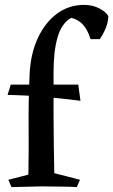

<svg xmlns="http://www.w3.org/2000/svg" viewBox="-20 -765 463 785"><path d="M101 -461Q105 -546 135 -610Q165 -674 213.5 -709.5Q262 -745 323 -745Q358 -745 385.5 -731Q413 -717 423 -699Q422 -674 412.5 -650.5Q403 -627 388 -605H350Q328 -680 271 -692Q232 -670 215.5 -613Q199 -556 199 -472Q199 -451 199 -403Q199 -355 199 -293.5Q199 -232 200 -169.5Q201 -107 202 -57L307 -30L294 0Q268 -2 227 -2Q186 -2 150 -3Q120 -2 88.5 -1.5Q57 -1 27 0L14 -30L96 -51Q98 -152 97 -249Q96 -346 101 -461ZM24 -419H300L309 -353Q236 -362 167.5 -368.5Q99 -375 11 -377Z"/></svg>

Font: Ruwudu Medium
Style: Regular
Weight: 500
Designer: Becca Hirsbrunner Spalinger
Foundry: SIL International
Version: Version 3.000